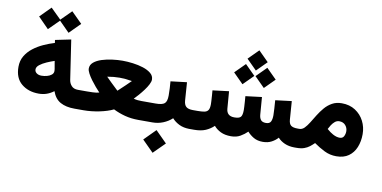

<svg xmlns="http://www.w3.org/2000/svg" viewBox="-88 -1018 3024 1518"><g transform="rotate(10 1424.5 -259.0)"><path d="M215.8 -755.4 299.3 -673.3 381.8 -755.4 468.3 -669.4 381.8 -582.5 299.3 -665.5 215.8 -582.5 130.4 -669.4ZM531.2 0Q463.4 0 418.5 -24.7Q373.5 -49.3 352.5 -108.9Q323.7 -87.4 294.4 -77.6Q265.1 -67.9 232.4 -67.9Q148.9 -67.9 93.8 -113.5Q38.6 -159.2 38.6 -249Q38.6 -298.3 61 -336.4Q83.5 -374.5 120.4 -403.1Q157.2 -431.6 201.4 -451.7Q245.6 -471.7 289.6 -484.9L286.1 -508.3L412.1 -534.2L459.5 -217.8Q463.4 -190.9 481.4 -171.1Q499.5 -151.4 533.2 -151.4H547.9V0ZM324.7 -265.6Q324.7 -272.5 323.5 -281.2Q322.3 -290 320.3 -299.3L312.5 -344.7Q283.7 -335.4 251.5 -321.3Q219.2 -307.1 197 -289.8Q174.8 -272.5 174.8 -252.4Q174.8 -234.4 190.2 -222.9Q205.6 -211.4 229.5 -211.4Q251 -211.4 272.9 -217Q294.9 -222.7 309.8 -234.9Q324.7 -247.1 324.7 -265.6Z M841.8 -439.5Q880.9 -439.5 924.8 -433.8Q968.8 -428.2 1007.6 -415.8Q1046.4 -403.3 1071 -382.8Q1095.7 -362.3 1095.7 -332.5Q1095.7 -315.9 1083.7 -292.7Q1071.8 -269.5 1053.2 -244.6Q1034.7 -219.7 1015.1 -197.3Q995.6 -174.8 980 -159.2Q997.1 -154.3 1013.4 -152.8Q1029.8 -151.4 1043.9 -151.4H1120.1V0H1044.4Q986.3 0 935.8 -13.4Q885.3 -26.9 841.8 -48.8Q795.4 -26.4 730.2 -13.2Q665 0 605.5 0H528.3V-151.4H606Q621.1 -151.4 651.9 -152.3Q682.6 -153.3 703.6 -159.7Q688.5 -175.3 668.9 -198Q649.4 -220.7 631.1 -245.6Q612.8 -270.5 600.6 -293.5Q588.4 -316.4 588.4 -332.5Q588.4 -362.3 612.8 -382.8Q637.2 -403.3 676.3 -415.8Q715.3 -428.2 759.3 -433.8Q803.2 -439.5 841.8 -439.5ZM842.3 -303.2Q795.9 -303.2 743.2 -293.9Q761.2 -275.4 784.4 -253.2Q807.6 -231 824.7 -214.8Q841.8 -198.7 841.8 -198.7Q841.8 -198.7 859.1 -214.8Q876.5 -231 899.9 -253.2Q923.3 -275.4 941.4 -293.9Q888.7 -303.2 842.3 -303.2Z M1100.1 -151.4H1157.2Q1209.5 -151.4 1228.5 -167.7Q1247.6 -184.1 1247.6 -231.4Q1247.6 -260.7 1246.1 -289.3Q1244.6 -317.9 1242.2 -344.7L1372.1 -360.4L1382.3 -215.8Q1384.8 -181.2 1401.6 -166.3Q1418.5 -151.4 1456.5 -151.4H1466.8V0H1455.6Q1407.7 0 1372.3 -17.3Q1336.9 -34.7 1314 -61Q1284.2 -33.2 1243.7 -16.6Q1203.1 0 1157.2 0H1100.1ZM1200.7 54.2 1292 145.5 1200.7 236.3 1109.9 145.5Z M1892.1 -708 1973.1 -627 1892.1 -545.9 1811 -627ZM1978 -583 2059.1 -502 1978 -420.9 1897 -502ZM1806.6 -583 1887.7 -502 1806.6 -420.9 1725.6 -502ZM2043 0Q2000 0 1969.5 -17.8Q1939 -35.6 1918 -60.1Q1893.6 -36.1 1862.3 -18.1Q1831.1 0 1787.6 0Q1739.3 0 1705.3 -16.4Q1671.4 -32.7 1649.4 -59.1Q1621.6 -32.2 1584.5 -16.1Q1547.4 0 1492.2 0H1447.3V-151.4H1493.2Q1527.8 -151.4 1548.6 -155.5Q1569.3 -159.7 1578.9 -174.6Q1588.4 -189.5 1588.4 -221.7Q1588.4 -229 1587.4 -248.8Q1586.4 -268.6 1584.7 -291.7Q1583 -314.9 1581.5 -332L1711.9 -348.1L1722.7 -210.4Q1727.1 -151.4 1788.6 -151.4Q1827.1 -151.4 1839.8 -166Q1852.5 -180.7 1852.5 -221.7Q1852.5 -228.5 1851.6 -248.3Q1850.6 -268.1 1848.9 -291.5Q1847.2 -314.9 1845.7 -332L1976.1 -348.1L1986.8 -210.4Q1988.8 -182.1 2001 -166.7Q2013.2 -151.4 2042 -151.4Q2070.8 -151.4 2080.6 -169.9Q2090.3 -188.5 2090.3 -221.7Q2090.3 -239.3 2088.1 -275.4Q2085.9 -311.5 2083.5 -341.3L2213.9 -357.4L2224.6 -210.4Q2227.1 -176.3 2243.7 -163.8Q2260.3 -151.4 2296.4 -151.4H2311V0H2297.4Q2253.4 0 2219 -15.1Q2184.6 -30.3 2163.1 -54.7Q2143.6 -32.2 2113.5 -16.1Q2083.5 0 2043 0Z M2635.3 11.2Q2584 11.2 2539.6 -10.7Q2495.1 -32.7 2453.1 -62.5Q2436 -45.9 2418 -31.7Q2399.9 -17.6 2375.2 -8.8Q2350.6 0 2313 0H2291.5V-151.4H2310.5Q2333 -151.4 2351.3 -169.9Q2369.6 -188.5 2387.7 -218Q2405.8 -247.6 2426 -280.3Q2446.3 -313 2471.4 -342.5Q2496.6 -372.1 2529.8 -390.6Q2563 -409.2 2606.9 -409.2Q2669.9 -409.2 2715.8 -379.4Q2761.7 -349.6 2786.4 -301.3Q2811 -252.9 2811 -196.8Q2811 -138.2 2791.7 -91.1Q2772.5 -43.9 2733.6 -16.4Q2694.8 11.2 2635.3 11.2ZM2611.8 -265.6Q2592.3 -265.6 2576.9 -252.7Q2561.5 -239.7 2550.3 -222.2Q2539.1 -204.6 2531.7 -189.5Q2545.4 -177.2 2557.9 -168.5Q2570.3 -159.7 2581.1 -153.8Q2598.1 -144.5 2611.8 -141.1Q2625.5 -137.7 2636.2 -137.7Q2660.2 -137.7 2669.9 -156.2Q2679.7 -174.8 2679.7 -196.8Q2679.7 -224.1 2661.6 -244.9Q2643.6 -265.6 2611.8 -265.6Z"/></g></svg>

Font: Vazirmatn FD Black
Style: Regular
Weight: 900
Designer: Saber Rastikerdar
Foundry: Saber Rastikerdar
Version: Version 33.003